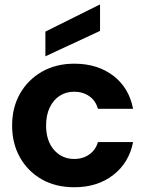

<svg xmlns="http://www.w3.org/2000/svg" viewBox="-20 -776 612 808"><path d="M293 12Q214 12 155.5 -21.5Q97 -55 64 -113.5Q31 -172 31 -248Q31 -324 64.5 -382.5Q98 -441 157 -474.5Q216 -508 293 -508Q390 -508 456.5 -457.5Q523 -407 540 -318H392Q383 -352 356 -371Q329 -390 292 -390Q258 -390 231.5 -373Q205 -356 189.5 -324Q174 -292 174 -248Q174 -215 182.5 -189.5Q191 -164 207 -145.5Q223 -127 244.5 -117Q266 -107 292 -107Q317 -107 337 -115.5Q357 -124 371.5 -140Q386 -156 392 -178H540Q523 -91 456.5 -39.5Q390 12 293 12ZM171 -539V-643L398 -756H401V-646Z"/></svg>

Font: DM Sans 36pt ExtraBold
Style: Regular
Weight: 800
Designer: Colophon Foundry, Jonny Pinhorn
Foundry: Colophon Foundry
Version: Version 4.004;gftools[0.9.30]